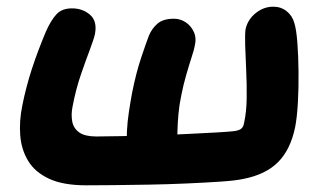

<svg xmlns="http://www.w3.org/2000/svg" viewBox="-20 -545 967 574"><path d="M238 9Q169 9 127 -10.5Q85 -30 64.5 -63.5Q44 -97 40.5 -140Q37 -183 47 -231Q58 -286 75.5 -339.5Q93 -393 117 -450Q132 -484 148.5 -502Q165 -520 195 -520Q227 -520 249 -501Q271 -482 264 -444Q261 -429 249 -397.5Q237 -366 222 -322.5Q207 -279 197 -227Q192 -202 196 -181.5Q200 -161 217 -149Q234 -137 268 -137Q296 -137 341.5 -138Q387 -139 439 -140.5Q491 -142 540.5 -144.5Q590 -147 627 -149Q664 -151 680 -153Q695 -155 701.5 -160.5Q708 -166 710 -179Q717 -211 717.5 -252.5Q718 -294 716 -335Q714 -376 713 -409Q712 -442 714 -457Q720 -486 744 -505.5Q768 -525 797 -525Q820 -525 837 -511.5Q854 -498 860 -476Q866 -457 869 -417.5Q872 -378 872.5 -330Q873 -282 870.5 -237.5Q868 -193 862 -163Q848 -97 811 -60Q774 -23 707 -10Q684 -5 639 -2Q594 1 538 3.5Q482 6 424.5 7Q367 8 317.5 8.5Q268 9 238 9ZM424 -45Q399 -45 381 -60Q363 -75 360 -100Q358 -125 359.5 -153.5Q361 -182 365.5 -211.5Q370 -241 375 -268Q387 -328 402.5 -374Q418 -420 425 -438Q434 -460 451 -474.5Q468 -489 500 -489Q519 -489 535 -478.5Q551 -468 559.5 -449.5Q568 -431 562 -407Q561 -399 553.5 -376Q546 -353 537 -322Q528 -291 522 -260Q516 -232 513.5 -204Q511 -176 510.5 -153Q510 -130 509 -117Q505 -99 492 -82Q479 -65 460.5 -55Q442 -45 424 -45Z"/></svg>

Font: Shantell Sans Light
Style: Bold Italic
Weight: 700
Italic angle: -11°
Version: Version 1.011;[c5ecc13dd]